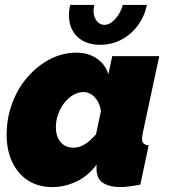

<svg xmlns="http://www.w3.org/2000/svg" viewBox="-20 -750 686 780"><path d="M193 10Q135 10 93.5 -17Q52 -44 29.5 -92Q7 -140 7 -202Q7 -270 29.5 -330.5Q52 -391 92 -437Q132 -483 183 -509.5Q234 -536 291 -536Q338 -536 373 -512.5Q408 -489 420 -448L436 -522H627L560 -210Q559 -203 558 -197Q557 -191 557 -186Q557 -161 584 -160L550 0Q524 5 503.5 7.5Q483 10 469 10Q425 10 398.5 -7Q372 -24 372 -67Q372 -70 372 -72.5Q372 -75 372.5 -77.5Q373 -80 373 -82Q337 -34 289.5 -12Q242 10 193 10ZM279 -150Q291 -150 302 -153.5Q313 -157 324 -163.5Q335 -170 346.5 -180.5Q358 -191 370 -204L390 -298Q387 -321 377 -338.5Q367 -356 352 -366Q337 -376 319 -376Q298 -376 278 -364.5Q258 -353 242 -333Q226 -313 216.5 -287Q207 -261 207 -233Q207 -208 215.5 -189.5Q224 -171 240 -160.5Q256 -150 279 -150ZM404 -649Q426 -649 447.5 -672Q469 -695 479 -730H577Q567 -683 539.5 -646Q512 -609 472.5 -588.5Q433 -568 387 -568Q328 -568 294 -601Q260 -634 260 -689Q260 -699 261.5 -709.5Q263 -720 265 -730H363Q362 -724 361 -718Q360 -712 360 -707Q360 -682 372.5 -665.5Q385 -649 404 -649Z"/></svg>

Font: Raleway Thin Black
Style: Italic
Weight: 900
Italic angle: -12°
Version: Version 4.026